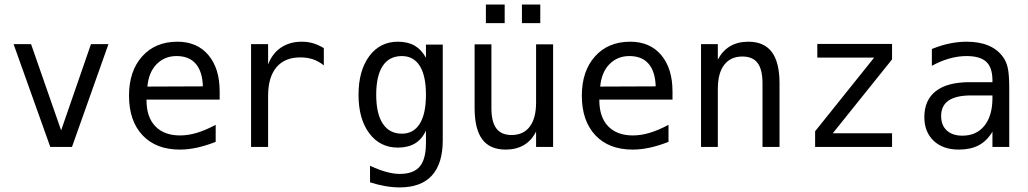

<svg xmlns="http://www.w3.org/2000/svg" viewBox="-20 -649 4540 848"><path d="M40 -454.1H117.2L250 -73.2L381.8 -454.1H459L297.9 0H202.1Z M950.2 -245.1V-209H627V-207Q627 -131.8 666 -91.3Q705.1 -50.8 775.4 -50.8Q811.5 -50.8 850.1 -62.5Q888.7 -74.2 932.6 -97.7V-22.5Q890.6 -5.9 851.1 2.9Q811.5 11.7 774.4 11.7Q668.9 11.7 609.4 -51.8Q549.8 -115.2 549.8 -226.6Q549.8 -335 607.9 -399.9Q666 -464.8 763.7 -464.8Q850.6 -464.8 900.4 -405.8Q950.2 -346.7 950.2 -245.1ZM876 -267.6Q874 -333 844.7 -367.2Q815.4 -401.4 759.8 -401.4Q707 -401.4 671.9 -365.7Q636.7 -330.1 630.9 -266.6Z M1410.2 -360.4Q1386.7 -378.9 1361.8 -387.2Q1336.9 -395.5 1306.6 -395.5Q1237.3 -395.5 1200.7 -351.6Q1164.1 -307.6 1164.1 -225.6V0H1088.9V-454.1H1164.1V-364.3Q1182.6 -413.1 1221.2 -439Q1259.8 -464.8 1312.5 -464.8Q1340.8 -464.8 1364.3 -457.5Q1387.7 -450.2 1410.2 -436.5Z M1861.3 -230.5Q1861.3 -314.5 1834 -357.9Q1806.6 -401.4 1754.9 -401.4Q1699.2 -401.4 1670.4 -357.9Q1641.6 -314.5 1641.6 -230.5Q1641.6 -146.5 1670.9 -102.5Q1700.2 -58.6 1754.9 -58.6Q1806.6 -58.6 1834 -102.5Q1861.3 -146.5 1861.3 -230.5ZM1935.5 -29.3Q1935.5 73.2 1887.7 126Q1839.8 178.7 1745.1 178.7Q1714.8 178.7 1681.2 172.9Q1647.5 167 1614.3 156.2V83Q1654.3 101.6 1686.5 110.4Q1718.8 119.1 1745.1 119.1Q1806.6 119.1 1834 86.4Q1861.3 53.7 1861.3 -17.6V-21.5V-72.3Q1843.8 -34.2 1813 -15.6Q1782.2 2.9 1737.3 2.9Q1658.2 2.9 1610.8 -60.5Q1563.5 -124 1563.5 -230.5Q1563.5 -336.9 1610.8 -400.9Q1658.2 -464.8 1737.3 -464.8Q1781.2 -464.8 1811.5 -447.3Q1841.8 -429.7 1861.3 -393.6V-452.1H1935.5Z M2076.2 -171.9V-453.1H2150.4V-171.9Q2150.4 -110.4 2172.4 -81.5Q2194.3 -52.7 2239.3 -52.7Q2292 -52.7 2319.8 -89.8Q2347.7 -127 2347.7 -196.3V-453.1H2422.9V0H2347.7V-68.4Q2328.1 -28.3 2293.9 -8.3Q2259.8 11.7 2213.9 11.7Q2143.6 11.7 2109.9 -33.7Q2076.2 -79.1 2076.2 -171.9ZM2126 -628.9H2209V-546.9H2126ZM2285.2 -628.9H2366.2V-546.9H2285.2Z M2950.2 -245.1V-209H2627V-207Q2627 -131.8 2666 -91.3Q2705.1 -50.8 2775.4 -50.8Q2811.5 -50.8 2850.1 -62.5Q2888.7 -74.2 2932.6 -97.7V-22.5Q2890.6 -5.9 2851.1 2.9Q2811.5 11.7 2774.4 11.7Q2668.9 11.7 2609.4 -51.8Q2549.8 -115.2 2549.8 -226.6Q2549.8 -335 2607.9 -399.9Q2666 -464.8 2763.7 -464.8Q2850.6 -464.8 2900.4 -405.8Q2950.2 -346.7 2950.2 -245.1ZM2876 -267.6Q2874 -333 2844.7 -367.2Q2815.4 -401.4 2759.8 -401.4Q2707 -401.4 2671.9 -365.7Q2636.7 -330.1 2630.9 -266.6Z M3422.9 -281.2V0H3347.7V-281.2Q3347.7 -341.8 3326.2 -370.6Q3304.7 -399.4 3258.8 -399.4Q3207 -399.4 3178.7 -362.8Q3150.4 -326.2 3150.4 -255.9V0H3076.2V-454.1H3150.4V-385.7Q3170.9 -424.8 3204.6 -444.8Q3238.3 -464.8 3285.2 -464.8Q3354.5 -464.8 3388.7 -419.4Q3422.9 -374 3422.9 -281.2Z M3589.8 -455.1H3919.9V-386.7L3658.2 -60.5H3919.9V0H3580.1V-69.3L3840.8 -394.5H3589.8Z M4293 -227.5H4268.6Q4203.1 -227.5 4169.9 -205.1Q4136.7 -182.6 4136.7 -136.7Q4136.7 -95.7 4161.6 -72.8Q4186.5 -49.8 4230.5 -49.8Q4292 -49.8 4327.1 -92.8Q4362.3 -135.7 4363.3 -211.9V-227.5ZM4437.5 -258.8V0H4363.3V-67.4Q4338.9 -26.4 4302.7 -7.3Q4266.6 11.7 4214.8 11.7Q4144.5 11.7 4103.5 -27.3Q4062.5 -66.4 4062.5 -131.8Q4062.5 -207 4113.3 -246.6Q4164.1 -286.1 4262.7 -286.1H4363.3V-297.9Q4362.3 -352.5 4335 -377Q4307.6 -401.4 4249 -401.4Q4210.9 -401.4 4171.9 -390.1Q4132.8 -378.9 4095.7 -358.4V-432.6Q4136.7 -449.2 4174.8 -457Q4212.9 -464.8 4249 -464.8Q4304.7 -464.8 4344.7 -448.2Q4384.8 -431.6 4409.2 -398.4Q4424.8 -377.9 4431.2 -348.1Q4437.5 -318.4 4437.5 -258.8Z"/></svg>

Font: BabelStone Xiangqi Colour
Style: Regular
Weight: 400
Designer: Andrew West
Foundry: BabelStone
Version: Version 11.001 November 01, 2021